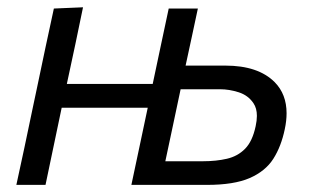

<svg xmlns="http://www.w3.org/2000/svg" viewBox="-20 -520 876 540"><path d="M26 0Q37.5 -53.5 49 -106.5Q59.5 -157.5 72.5 -218.5L83 -268Q97 -335 108.2 -387.8Q119.5 -440.5 131.5 -496L213.5 -499.5Q202.5 -446.5 192 -396Q181 -345.5 168 -284H409.5Q422.5 -345.5 433 -395Q443.5 -444 454.5 -496H536.5Q527.5 -455 519.5 -416.5Q511 -377.5 502 -335.5H614Q706 -335.5 752.5 -289Q786 -255 786 -201.5Q786 -180.5 781 -157Q771 -108.5 748.8 -73.5Q726.5 -38.5 682.2 -19.2Q638 0 562 0H349.5Q361 -54.5 372 -106Q382.5 -157 395.5 -217H153.5Q141 -156.5 130.2 -106Q119.5 -55.5 108 0ZM445 -66.5H551Q588 -66.5 618.2 -73.5Q648.5 -80.5 669.2 -101.5Q690 -122.5 699 -165Q702.5 -181 702.5 -194Q702.5 -215.5 693 -229.5Q678 -252 651.2 -260.5Q624.5 -269 599 -269H488Q476.5 -214.5 466.5 -167.5Q456 -120 445 -66.5Z"/></svg>

Font: Heraclito
Style: Italic
Weight: 400
Italic angle: -12°
Designer: Kostas Bartsokas (font) & Cristiano Sobral (main changes)
Foundry: Kostas Bartsokas (font) & Cristiano Sobral (main changes)
Version: Version 1.00;July 8, 2020;FontCreator 13.0.0.2655 64-bit